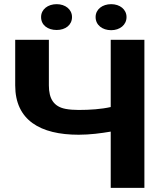

<svg xmlns="http://www.w3.org/2000/svg" viewBox="-20 -902 790 922"><path d="M357.7 -374C334.2 -374 313.5 -375.7 295.5 -379C238 -389.7 214.7 -428 214.7 -492V-711H53V-492C53 -324.7 173.5 -255 357.7 -255C412.1 -255 465.1 -262.1 511.7 -270V0H673.4V-711H511.7V-388C466.9 -377.8 412 -374 357.7 -374ZM252.1 -758C294.3 -758 325.8 -782 325.8 -820C325.8 -857.1 293.6 -882 252.1 -882C210.3 -882 177.3 -857.6 177.3 -820C177.3 -781.4 209.1 -758 252.1 -758ZM513.9 -757C555.5 -757 587.6 -782.4 587.6 -820C587.6 -857.1 555.4 -882 513.9 -882C472.1 -882 439.1 -857.6 439.1 -820C439.1 -781.8 471.5 -757 513.9 -757Z"/></svg>

Font: Asimov
Style: Wid
Weight: 500
Designer: Google
Version: Version 2.000980; 2014